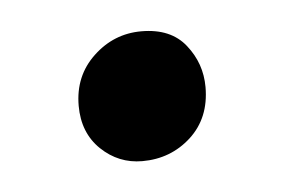

<svg xmlns="http://www.w3.org/2000/svg" viewBox="-27 -156 292 198"><g transform="rotate(-5 119.0 -57.0)"><path d="M114 10Q89.5 10 71.5 -7.2Q53.5 -24.5 53.5 -52.5Q53.5 -83.5 74.8 -103.5Q96 -123.5 124.5 -123.5Q155 -123.5 170.2 -104.2Q185.5 -85 185.5 -60.5Q185.5 -28.5 164.5 -9.2Q143.5 10 114 10Z"/></g></svg>

Font: Merriweather 60pt Medium
Style: Regular
Weight: 500
Version: Version 2.100